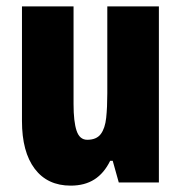

<svg xmlns="http://www.w3.org/2000/svg" viewBox="-20 -573 569 603"><path d="M479 -553V0H353L334 -68H326Q307 -29 276.5 -9.5Q246 10 202 10Q129 10 89 -43Q49 -96 49 -193V-553H211V-246Q211 -191 220.5 -162.5Q230 -134 254 -134Q283 -134 296.5 -152Q310 -170 313.5 -203Q317 -236 317 -280V-553Z"/></svg>

Font: Noto Sans Tamil ExtraCondensed Black
Style: Regular
Weight: 900
Width: 2
Designer: Jelle Bosma - Monotype Design Team
Foundry: Monotype Imaging Inc.
Version: Version 2.004; ttfautohint (v1.8.4.7-5d5b)